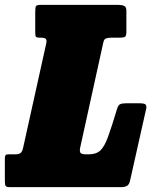

<svg xmlns="http://www.w3.org/2000/svg" viewBox="-60 -770 630 790"><path d="M-40 -24V-117Q-40 -127 -37.5 -131Q-35 -135 -25.5 -135H3.5Q16.5 -135 24 -140Q31.5 -145 35 -161.5L130 -590Q133.5 -604.5 128.5 -609.8Q123.5 -615 108.5 -615H102.5Q91.5 -615 88.2 -618.5Q85 -622 85 -634V-723Q85 -740 88.2 -745Q91.5 -750 108.5 -750H425.5Q440.5 -750 450.2 -746Q460 -742 460 -726V-639Q460 -622.5 454.5 -618.8Q449 -615 433.5 -615H399.5Q385 -615 376.5 -612Q368 -609 365 -595L270 -163Q266.5 -146 271.8 -140.5Q277 -135 294.5 -135H305Q336 -135 353 -151Q370 -167 384.8 -207.8Q399.5 -248.5 422 -323Q426.5 -337.5 434.2 -341.2Q442 -345 458 -345H517Q529.5 -345 536 -342Q542.5 -339 542.5 -327L475 -26Q471.5 -10.5 462.5 -5.2Q453.5 0 437.5 0H-17.5Q-32.5 0 -36.2 -4.2Q-40 -8.5 -40 -24Z"/></svg>

Font: Besley* Condensed Fatface
Style: Italic
Weight: 900
Width: 3
Italic angle: -13°
Designer: Owen Earl
Foundry: indestructible type*
Version: Version 3.000; ttfautohint (v1.8.3)